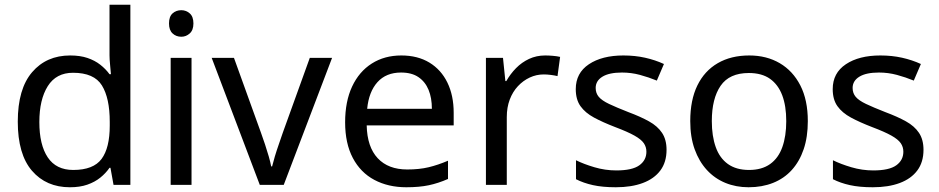

<svg xmlns="http://www.w3.org/2000/svg" viewBox="-20 -780 3961 810"><path d="M275 10Q175 10 115 -59.5Q55 -129 55 -267Q55 -405 115.5 -475.5Q176 -546 276 -546Q318 -546 349 -535.5Q380 -525 403 -507Q426 -489 442 -467H448Q447 -480 444.5 -505.5Q442 -531 442 -546V-760H530V0H459L446 -72H442Q426 -49 403 -30.5Q380 -12 348.5 -1Q317 10 275 10ZM289 -63Q374 -63 408.5 -109.5Q443 -156 443 -250V-266Q443 -366 410 -419.5Q377 -473 288 -473Q217 -473 181.5 -416.5Q146 -360 146 -265Q146 -169 181.5 -116Q217 -63 289 -63Z M788 -536V0H700V-536ZM745 -737Q765 -737 780.5 -723.5Q796 -710 796 -681Q796 -653 780.5 -639Q765 -625 745 -625Q723 -625 708 -639Q693 -653 693 -681Q693 -710 708 -723.5Q723 -737 745 -737Z M1076 0 873 -536H967L1081 -220Q1089 -198 1098 -171Q1107 -144 1114 -119.5Q1121 -95 1124 -78H1128Q1132 -95 1139.5 -120Q1147 -145 1156.5 -172Q1166 -199 1173 -220L1287 -536H1381L1177 0Z M1673 -546Q1742 -546 1791.5 -516Q1841 -486 1867.5 -431.5Q1894 -377 1894 -304V-251H1527Q1529 -160 1573.5 -112.5Q1618 -65 1698 -65Q1749 -65 1788.5 -74.5Q1828 -84 1870 -102V-25Q1829 -7 1789 1.5Q1749 10 1694 10Q1618 10 1559.5 -21Q1501 -52 1468.5 -113.5Q1436 -175 1436 -264Q1436 -352 1465.5 -415Q1495 -478 1548.5 -512Q1602 -546 1673 -546ZM1672 -474Q1609 -474 1572.5 -433.5Q1536 -393 1529 -321H1802Q1802 -367 1788 -401Q1774 -435 1745.5 -454.5Q1717 -474 1672 -474Z M2280 -546Q2295 -546 2312.5 -544.5Q2330 -543 2343 -540L2332 -459Q2319 -462 2303.5 -464Q2288 -466 2274 -466Q2243 -466 2215 -453Q2187 -440 2165 -416.5Q2143 -393 2130.5 -360Q2118 -327 2118 -286V0H2030V-536H2102L2112 -438H2116Q2133 -468 2157 -492.5Q2181 -517 2212 -531.5Q2243 -546 2280 -546Z M2792 -148Q2792 -96 2766 -61Q2740 -26 2692 -8Q2644 10 2578 10Q2522 10 2481.5 1Q2441 -8 2410 -24V-104Q2442 -88 2487.5 -74.5Q2533 -61 2580 -61Q2647 -61 2677 -82.5Q2707 -104 2707 -140Q2707 -160 2696 -176Q2685 -192 2656.5 -208Q2628 -224 2575 -244Q2523 -264 2486 -284Q2449 -304 2429 -332Q2409 -360 2409 -404Q2409 -472 2464.5 -509Q2520 -546 2610 -546Q2659 -546 2701.5 -536.5Q2744 -527 2781 -510L2751 -440Q2717 -454 2680 -464Q2643 -474 2604 -474Q2550 -474 2521.5 -456.5Q2493 -439 2493 -409Q2493 -387 2506 -371.5Q2519 -356 2549.5 -341.5Q2580 -327 2631 -307Q2682 -288 2718 -268Q2754 -248 2773 -219.5Q2792 -191 2792 -148Z M3388 -269Q3388 -202 3370.5 -150.5Q3353 -99 3320.5 -63Q3288 -27 3241.5 -8.5Q3195 10 3138 10Q3085 10 3040 -8.5Q2995 -27 2962 -63Q2929 -99 2910.5 -150.5Q2892 -202 2892 -269Q2892 -358 2922 -419.5Q2952 -481 3008 -513.5Q3064 -546 3141 -546Q3214 -546 3269.5 -513.5Q3325 -481 3356.5 -419.5Q3388 -358 3388 -269ZM2983 -269Q2983 -206 2999.5 -159.5Q3016 -113 3051 -88Q3086 -63 3140 -63Q3194 -63 3229 -88Q3264 -113 3280.5 -159.5Q3297 -206 3297 -269Q3297 -333 3280 -378Q3263 -423 3228.5 -447.5Q3194 -472 3139 -472Q3057 -472 3020 -418Q2983 -364 2983 -269Z M3876 -148Q3876 -96 3850 -61Q3824 -26 3776 -8Q3728 10 3662 10Q3606 10 3565.5 1Q3525 -8 3494 -24V-104Q3526 -88 3571.5 -74.5Q3617 -61 3664 -61Q3731 -61 3761 -82.5Q3791 -104 3791 -140Q3791 -160 3780 -176Q3769 -192 3740.5 -208Q3712 -224 3659 -244Q3607 -264 3570 -284Q3533 -304 3513 -332Q3493 -360 3493 -404Q3493 -472 3548.5 -509Q3604 -546 3694 -546Q3743 -546 3785.5 -536.5Q3828 -527 3865 -510L3835 -440Q3801 -454 3764 -464Q3727 -474 3688 -474Q3634 -474 3605.5 -456.5Q3577 -439 3577 -409Q3577 -387 3590 -371.5Q3603 -356 3633.5 -341.5Q3664 -327 3715 -307Q3766 -288 3802 -268Q3838 -248 3857 -219.5Q3876 -191 3876 -148Z"/></svg>

Font: Noto Sans Tamil
Style: Regular
Weight: 400
Designer: Jelle Bosma - Monotype Design Team
Foundry: Monotype Imaging Inc.
Version: Version 2.003